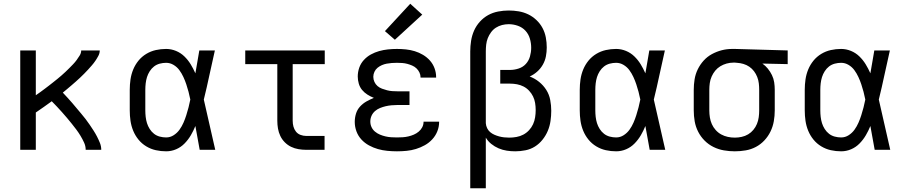

<svg xmlns="http://www.w3.org/2000/svg" viewBox="-20 -799 4840 1024"><path d="M88 0V-530H171V-291Q183 -299 194.5 -307.5Q206 -316 217.5 -324.5Q229 -333 240.5 -342Q252 -351 263.5 -360Q275 -369 286 -378Q297 -387 308 -396.5Q319 -406 329.5 -416Q340 -426 350 -436Q360 -446 370 -456.5Q380 -467 388.5 -478.5Q397 -490 405 -503Q413 -516 413 -530H512Q512 -515 504.5 -501Q497 -487 488.5 -474.5Q480 -462 470 -450.5Q460 -439 450 -428Q440 -417 429 -406Q418 -395 407 -384.5Q396 -374 384.5 -364Q373 -354 361.5 -344Q350 -334 338.5 -324.5Q327 -315 315 -305Q328 -291 340.5 -277.5Q353 -264 365 -250Q377 -236 389 -221.5Q401 -207 413 -193Q425 -179 436.5 -164Q448 -149 458.5 -133.5Q469 -118 479 -102.5Q489 -87 497.5 -70.5Q506 -54 513 -36.5Q520 -19 520 0H437Q437 -20 428.5 -38.5Q420 -57 409.5 -74.5Q399 -92 387 -108Q375 -124 362.5 -139.5Q350 -155 337 -170.5Q324 -186 310.5 -201Q297 -216 283.5 -230.5Q270 -245 256 -259Q235 -244 213.5 -228.5Q192 -213 171 -199V0Z M866 8Q838 8 811 2Q784 -4 760 -18.5Q736 -33 718.5 -54.5Q701 -76 690.5 -101.5Q680 -127 676 -154.5Q672 -182 672 -210V-320Q672 -348 676 -375.5Q680 -403 690.5 -428.5Q701 -454 718.5 -475.5Q736 -497 760 -511.5Q784 -526 811 -532Q838 -538 866 -538Q893 -538 918.5 -527.5Q944 -517 963.5 -498Q983 -479 997 -456Q1011 -433 1022 -408Q1027 -438 1032.5 -468.5Q1038 -499 1043 -530H1126Q1111 -465 1097 -399Q1083 -333 1067 -268Q1083 -201 1097.5 -134Q1112 -67 1128 0H1045Q1039 -32 1033.5 -63.5Q1028 -95 1022 -127Q1012 -102 998 -78Q984 -54 964.5 -34Q945 -14 919.5 -3Q894 8 866 8ZM866 -66Q888 -66 906.5 -78Q925 -90 937.5 -107.5Q950 -125 958.5 -144.5Q967 -164 973.5 -184.5Q980 -205 985.5 -226Q991 -247 995 -268Q991 -289 985.5 -309.5Q980 -330 973.5 -349.5Q967 -369 958 -388.5Q949 -408 936.5 -425Q924 -442 905.5 -453Q887 -464 866 -464Q849 -464 832 -459.5Q815 -455 801.5 -444.5Q788 -434 778.5 -419Q769 -404 764 -388Q759 -372 757 -354.5Q755 -337 755 -320V-210Q755 -193 757 -175.5Q759 -158 764 -142Q769 -126 778.5 -111Q788 -96 801.5 -85.5Q815 -75 832 -70.5Q849 -66 866 -66Z M1613 0Q1593 0 1572 -3.5Q1551 -7 1532.5 -16Q1514 -25 1499 -40Q1484 -55 1475 -74Q1466 -93 1462.5 -113.5Q1459 -134 1459 -155V-457H1288V-530H1712V-457H1541V-155Q1541 -139 1545 -124Q1549 -109 1558.5 -97Q1568 -85 1583 -79.5Q1598 -74 1613 -74H1711V0Z M2097 8Q2072 8 2046 5.5Q2020 3 1995.5 -4Q1971 -11 1948 -23.5Q1925 -36 1907.5 -55Q1890 -74 1881 -98.5Q1872 -123 1872 -149Q1872 -171 1878.5 -192.5Q1885 -214 1900 -230.5Q1915 -247 1934.5 -258Q1954 -269 1974 -277Q1956 -284 1939.5 -294.5Q1923 -305 1911 -319.5Q1899 -334 1893.5 -353Q1888 -372 1888 -391Q1888 -415 1896 -438Q1904 -461 1920.5 -479Q1937 -497 1958 -508.5Q1979 -520 2002 -526.5Q2025 -533 2049 -535.5Q2073 -538 2097 -538Q2121 -538 2145 -535.5Q2169 -533 2192 -526Q2215 -519 2236 -506.5Q2257 -494 2273 -476Q2289 -458 2297.5 -435Q2306 -412 2306 -388Q2306 -387 2306 -386Q2306 -385 2306 -385H2223Q2223 -385 2223 -385.5Q2223 -386 2223 -386Q2223 -400 2217 -412.5Q2211 -425 2201 -434.5Q2191 -444 2178 -449.5Q2165 -455 2152 -458.5Q2139 -462 2125 -463Q2111 -464 2097 -464Q2083 -464 2069.5 -463Q2056 -462 2042.5 -459.5Q2029 -457 2016.5 -451.5Q2004 -446 1993.5 -437.5Q1983 -429 1977 -416Q1971 -403 1971 -390V-389Q1971 -375 1977 -362Q1983 -349 1993.5 -340Q2004 -331 2017.5 -326Q2031 -321 2044.5 -317.5Q2058 -314 2072 -313Q2086 -312 2100 -312H2164V-239H2100Q2084 -239 2068 -237.5Q2052 -236 2037 -232.5Q2022 -229 2007 -223Q1992 -217 1980 -206.5Q1968 -196 1961.5 -181.5Q1955 -167 1955 -151Q1955 -135 1961.5 -121Q1968 -107 1980 -97Q1992 -87 2006.5 -81Q2021 -75 2036 -71.5Q2051 -68 2066.5 -67Q2082 -66 2097 -66Q2113 -66 2128 -67Q2143 -68 2158 -71.5Q2173 -75 2187 -81Q2201 -87 2213 -97Q2225 -107 2232 -120.5Q2239 -134 2239 -150H2322Q2322 -150 2322 -149.5Q2322 -149 2322 -149Q2322 -123 2312.5 -99Q2303 -75 2285.5 -56Q2268 -37 2245.5 -24.5Q2223 -12 2198.5 -4.5Q2174 3 2148.5 5.5Q2123 8 2097 8ZM2086 -587 2033 -633 2168 -779 2232 -721Z M2488 205V-525Q2488 -553 2492.5 -581.5Q2497 -610 2508.5 -636Q2520 -662 2539.5 -683.5Q2559 -705 2583.5 -718.5Q2608 -732 2636.5 -737.5Q2665 -743 2693 -743Q2720 -743 2746.5 -738.5Q2773 -734 2797 -722.5Q2821 -711 2841 -692Q2861 -673 2873.5 -649.5Q2886 -626 2891 -599.5Q2896 -573 2896 -546Q2896 -522 2891.5 -498.5Q2887 -475 2875 -454Q2863 -433 2845 -417Q2827 -401 2805 -391Q2832 -381 2855 -362.5Q2878 -344 2893.5 -319.5Q2909 -295 2914.5 -266Q2920 -237 2920 -208Q2920 -181 2916 -153.5Q2912 -126 2901.5 -101Q2891 -76 2873.5 -54Q2856 -32 2833 -17.5Q2810 -3 2782.5 2.5Q2755 8 2728 8Q2705 8 2682.5 4.5Q2660 1 2639 -8Q2618 -17 2600 -31.5Q2582 -46 2571 -65V205ZM2696 -65Q2715 -65 2734.5 -68.5Q2754 -72 2771 -81Q2788 -90 2801.5 -104.5Q2815 -119 2823 -136.5Q2831 -154 2834 -173.5Q2837 -193 2837 -212Q2837 -231 2834 -249.5Q2831 -268 2823 -284.5Q2815 -301 2802 -315Q2789 -329 2772.5 -337.5Q2756 -346 2737.5 -349.5Q2719 -353 2700 -353H2648V-426H2700Q2723 -426 2746 -433.5Q2769 -441 2784.5 -458Q2800 -475 2806.5 -498Q2813 -521 2813 -544Q2813 -569 2806 -593Q2799 -617 2782.5 -635Q2766 -653 2742 -661.5Q2718 -670 2693 -670Q2675 -670 2657.5 -665.5Q2640 -661 2625 -651.5Q2610 -642 2599 -627Q2588 -612 2581.5 -595.5Q2575 -579 2573 -561Q2571 -543 2571 -525V-146V-142Q2572 -128 2578 -115.5Q2584 -103 2594 -94.5Q2604 -86 2616.5 -80.5Q2629 -75 2642 -71.5Q2655 -68 2668.5 -66.5Q2682 -65 2696 -65Z M3266 8Q3238 8 3211 2Q3184 -4 3160 -18.5Q3136 -33 3118.5 -54.5Q3101 -76 3090.5 -101.5Q3080 -127 3076 -154.5Q3072 -182 3072 -210V-320Q3072 -348 3076 -375.5Q3080 -403 3090.5 -428.5Q3101 -454 3118.5 -475.5Q3136 -497 3160 -511.5Q3184 -526 3211 -532Q3238 -538 3266 -538Q3293 -538 3318.5 -527.5Q3344 -517 3363.5 -498Q3383 -479 3397 -456Q3411 -433 3422 -408Q3427 -438 3432.5 -468.5Q3438 -499 3443 -530H3526Q3511 -465 3497 -399Q3483 -333 3467 -268Q3483 -201 3497.5 -134Q3512 -67 3528 0H3445Q3439 -32 3433.5 -63.5Q3428 -95 3422 -127Q3412 -102 3398 -78Q3384 -54 3364.5 -34Q3345 -14 3319.5 -3Q3294 8 3266 8ZM3266 -66Q3288 -66 3306.5 -78Q3325 -90 3337.5 -107.5Q3350 -125 3358.5 -144.5Q3367 -164 3373.5 -184.5Q3380 -205 3385.5 -226Q3391 -247 3395 -268Q3391 -289 3385.5 -309.5Q3380 -330 3373.5 -349.5Q3367 -369 3358 -388.5Q3349 -408 3336.5 -425Q3324 -442 3305.5 -453Q3287 -464 3266 -464Q3249 -464 3232 -459.5Q3215 -455 3201.5 -444.5Q3188 -434 3178.5 -419Q3169 -404 3164 -388Q3159 -372 3157 -354.5Q3155 -337 3155 -320V-210Q3155 -193 3157 -175.5Q3159 -158 3164 -142Q3169 -126 3178.5 -111Q3188 -96 3201.5 -85.5Q3215 -75 3232 -70.5Q3249 -66 3266 -66Z M3899 8Q3870 8 3841 3Q3812 -2 3785.5 -15Q3759 -28 3738 -49Q3717 -70 3703.5 -96.5Q3690 -123 3685 -152Q3680 -181 3680 -210V-320Q3680 -348 3684.5 -376Q3689 -404 3701.5 -429.5Q3714 -455 3733 -476Q3752 -497 3777 -510.5Q3802 -524 3829 -531Q3856 -538 3885 -538Q3888 -538 3892 -538Q3896 -538 3900 -538L4181 -530V-457L4046 -460Q4062 -449 4075 -433Q4088 -417 4097 -398.5Q4106 -380 4109 -360Q4112 -340 4112 -320V-210Q4112 -181 4107 -152.5Q4102 -124 4089.5 -98Q4077 -72 4057 -50.5Q4037 -29 4011.5 -15.5Q3986 -2 3957 3Q3928 8 3899 8ZM3899 -65Q3917 -65 3935.5 -69Q3954 -73 3970 -82.5Q3986 -92 3998 -106.5Q4010 -121 4017 -138Q4024 -155 4026.5 -173.5Q4029 -192 4029 -210V-320Q4029 -337 4027 -354.5Q4025 -372 4018.5 -388.5Q4012 -405 4001.5 -419Q3991 -433 3976.5 -443Q3962 -453 3945 -458Q3928 -463 3911 -464L3900 -465Q3898 -465 3895.5 -465Q3893 -465 3891 -465Q3873 -465 3855 -460Q3837 -455 3821.5 -445.5Q3806 -436 3794.5 -422Q3783 -408 3775.5 -391Q3768 -374 3765.5 -356Q3763 -338 3763 -320V-210Q3763 -191 3766 -172.5Q3769 -154 3776.5 -137Q3784 -120 3797 -105.5Q3810 -91 3826.5 -82Q3843 -73 3861.5 -69Q3880 -65 3899 -65Z M4466 8Q4438 8 4411 2Q4384 -4 4360 -18.5Q4336 -33 4318.5 -54.5Q4301 -76 4290.5 -101.5Q4280 -127 4276 -154.5Q4272 -182 4272 -210V-320Q4272 -348 4276 -375.5Q4280 -403 4290.5 -428.5Q4301 -454 4318.5 -475.5Q4336 -497 4360 -511.5Q4384 -526 4411 -532Q4438 -538 4466 -538Q4493 -538 4518.5 -527.5Q4544 -517 4563.5 -498Q4583 -479 4597 -456Q4611 -433 4622 -408Q4627 -438 4632.5 -468.5Q4638 -499 4643 -530H4726Q4711 -465 4697 -399Q4683 -333 4667 -268Q4683 -201 4697.5 -134Q4712 -67 4728 0H4645Q4639 -32 4633.5 -63.5Q4628 -95 4622 -127Q4612 -102 4598 -78Q4584 -54 4564.5 -34Q4545 -14 4519.5 -3Q4494 8 4466 8ZM4466 -66Q4488 -66 4506.5 -78Q4525 -90 4537.5 -107.5Q4550 -125 4558.5 -144.5Q4567 -164 4573.5 -184.5Q4580 -205 4585.5 -226Q4591 -247 4595 -268Q4591 -289 4585.5 -309.5Q4580 -330 4573.5 -349.5Q4567 -369 4558 -388.5Q4549 -408 4536.5 -425Q4524 -442 4505.5 -453Q4487 -464 4466 -464Q4449 -464 4432 -459.5Q4415 -455 4401.5 -444.5Q4388 -434 4378.5 -419Q4369 -404 4364 -388Q4359 -372 4357 -354.5Q4355 -337 4355 -320V-210Q4355 -193 4357 -175.5Q4359 -158 4364 -142Q4369 -126 4378.5 -111Q4388 -96 4401.5 -85.5Q4415 -75 4432 -70.5Q4449 -66 4466 -66Z"/></svg>

Font: Iosevka Curly Extended
Style: Regular
Weight: 400
Width: 7
Monospace: yes
Designer: Belleve Invis
Foundry: Belleve Invis
Version: Version 11.1.0; ttfautohint (v1.8.3)